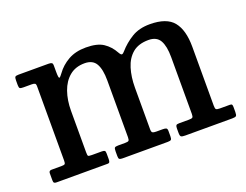

<svg xmlns="http://www.w3.org/2000/svg" viewBox="-88 -703 1120 874"><g transform="rotate(-20 472.0 -266.0)"><path d="M38.5 -15.5V-49.5Q38.5 -62 51.5 -62H99.5Q112.5 -62 116 -65.2Q119.5 -68.5 119.5 -81V-441Q119.5 -452.5 115 -455.2Q110.5 -458 99.5 -458H59Q46.5 -458 42.5 -461Q38.5 -464 38.5 -476.5V-498.5Q38.5 -512 41.8 -516Q45 -520 58 -520H203Q214 -520 218.8 -517.2Q223.5 -514.5 223.5 -503V-474.5Q223.5 -441 228.8 -443.2Q234 -445.5 244 -459.5Q266.5 -491 302 -511.2Q337.5 -531.5 388 -531.5Q442.5 -531.5 472 -512Q501.5 -492.5 520 -458.5Q527.5 -445 533 -446Q538.5 -447 545.5 -455.5Q573 -487 609.2 -509.2Q645.5 -531.5 697.5 -531.5Q779 -531.5 812 -490.5Q845 -449.5 845 -369V-83.5Q845 -70 848.5 -66Q852 -62 866.5 -62H915Q923 -62 925.2 -58.8Q927.5 -55.5 927.5 -47V-23Q927.5 -7.5 923.2 -3.8Q919 0 904.5 0H677Q662.5 0 657.2 -3.2Q652 -6.5 652 -22V-42.5Q652 -54 655 -58Q658 -62 669.5 -62H716.5Q730 -62 734.2 -65.2Q738.5 -68.5 738.5 -82V-357.5Q738.5 -410.5 722.8 -438.2Q707 -466 667.5 -466Q619 -466 590.2 -441.8Q561.5 -417.5 548.8 -376Q536 -334.5 536 -283V-81.5Q536 -68 541.2 -65Q546.5 -62 558.5 -62H590.5Q601 -62 606.5 -59.5Q612 -57 612 -45.5V-20.5Q612 -8 608.5 -4Q605 0 592 0H373Q362 0 358 -3Q354 -6 354 -17.5V-40Q354 -54 357.2 -58Q360.5 -62 374.5 -62H408Q421.5 -62 425.2 -65.5Q429 -69 429 -82V-357.5Q429 -410.5 413.2 -438.2Q397.5 -466 358 -466Q314 -466 284.8 -441.8Q255.5 -417.5 241 -376Q226.5 -334.5 226.5 -283V-83Q226.5 -68 229 -65Q231.5 -62 247 -62H295Q305.5 -62 309 -59Q312.5 -56 312.5 -45V-18.5Q312.5 -10.5 310.5 -5.2Q308.5 0 300 0H53.5Q45 0 41.8 -3Q38.5 -6 38.5 -15.5Z"/></g></svg>

Font: Besley Medium
Style: Regular
Weight: 500
Designer: Owen Earl
Foundry: indestructible type*
Version: Version 2.001; ttfautohint (v1.8.3)